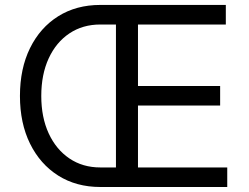

<svg xmlns="http://www.w3.org/2000/svg" viewBox="-20 -747 993 767"><path d="M887.8 0H380.7Q284.8 0 212.5 -45.6Q140.3 -91.3 100 -173.1Q59.7 -255 59.7 -363.6Q59.7 -473 100 -554.9Q140.3 -636.7 212.5 -682Q284.8 -727.3 380.7 -727.3H882.1V-649.1H531.2V-403.4H859.4V-325.3H531.2V-78.1H887.8ZM443.2 -78.1V-649.1H380.7Q310.4 -649.1 257.3 -613.6Q204.2 -578.1 174.5 -513.8Q144.9 -449.6 144.9 -363.6Q144.9 -278.4 174.5 -214.1Q204.2 -149.9 257.3 -114Q310.4 -78.1 380.7 -78.1Z"/></svg>

Font: Linik Sans
Style: Regular
Weight: 400
Designer: Rasmus Andersson (font), Marc Monis (original base), Kil Hyung-jin (Pretendard portions), Cristiano Sobral (main changes
Foundry: rsms
Version: Version 3.018;May 31, 2022;FontCreator 14.0.0.2814 64-bit; t